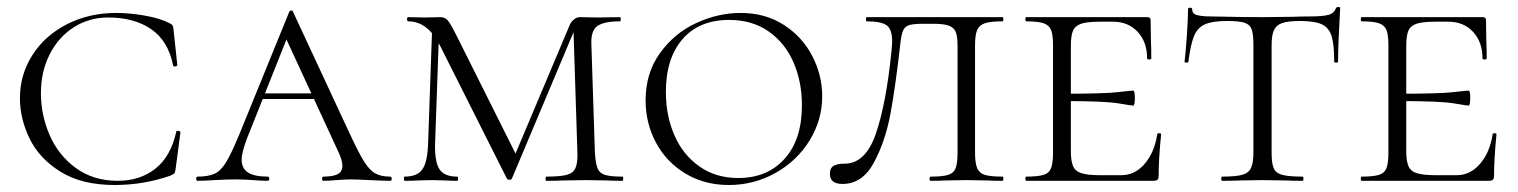

<svg xmlns="http://www.w3.org/2000/svg" viewBox="-20 -517 4341 549"><path d="M464 -451Q471 -448 473 -445Q475 -442 476 -434L487 -331Q487 -328 481.5 -327Q476 -326 475 -330Q461 -400 412.5 -433.5Q364 -467 289 -467Q235 -467 191 -439Q147 -411 122 -361.5Q97 -312 97 -251Q97 -188 122 -130.5Q147 -73 197 -36.5Q247 0 317 0Q380 0 424 -34.5Q468 -69 484 -140Q484 -143 489 -143Q491 -143 493.5 -141.5Q496 -140 496 -139L482 -33Q481 -25 479 -22Q477 -19 468 -15Q391 12 308 12Q214 12 153 -26Q92 -64 64.5 -121Q37 -178 37 -236Q37 -304 73 -360Q109 -416 172 -448Q235 -480 312 -480Q350 -480 393.5 -472.5Q437 -465 464 -451Z M731 -250H913L920 -234H715ZM1096 0Q1078 0 1038 -2Q1000 -4 982 -4Q968 -4 942 -2Q918 0 905 0Q901 0 901 -6Q901 -12 905 -12Q932 -12 945.5 -19Q959 -26 959 -43Q959 -59 947 -84L789 -426L811 -434L687 -123Q671 -81 671 -61Q671 -35 689.5 -23.5Q708 -12 745 -12Q750 -12 750 -6Q750 0 745 0Q730 0 704 -2Q676 -4 652 -4Q627 -4 593 -2Q563 0 545 0Q541 0 541 -6Q541 -12 545 -12Q576 -12 594 -20.5Q612 -29 627 -54Q642 -79 664 -132L807 -483Q809 -487 813 -487Q817 -487 818 -483L979 -137Q1005 -81 1020.5 -56Q1036 -31 1052.5 -21.5Q1069 -12 1096 -12Q1100 -12 1100 -6Q1100 0 1096 0Z M1216 -446 1236 -443 1224 -104Q1223 -53 1237 -32.5Q1251 -12 1287 -12Q1290 -12 1290 -6Q1290 0 1287 0Q1266 0 1255 -1L1213 -2L1173 -1Q1160 0 1137 0Q1135 0 1135 -6Q1135 -12 1137 -12Q1173 -12 1187.5 -32.5Q1202 -53 1204 -104ZM1760 0Q1732 0 1716 -1L1657 -2L1589 -1Q1572 0 1542 0Q1540 0 1540 -6Q1540 -12 1542 -12Q1582 -12 1600.5 -17Q1619 -22 1625.5 -36.5Q1632 -51 1631 -81L1619 -456H1633L1444 -7Q1442 -3 1437 -3Q1431 -3 1429 -7L1239 -385Q1204 -456 1147 -456Q1144 -456 1144 -462Q1144 -468 1147 -468L1195 -467L1239 -468Q1252 -468 1260 -459Q1268 -450 1285 -416L1459 -68L1436 -35L1608 -443Q1612 -454 1620.5 -461Q1629 -468 1638 -468L1688 -467L1753 -468Q1755 -468 1755 -462Q1755 -456 1753 -456Q1707 -456 1688 -442.5Q1669 -429 1671 -389L1681 -81Q1683 -50 1688.5 -36Q1694 -22 1709.5 -17Q1725 -12 1760 -12Q1762 -12 1762 -6Q1762 0 1760 0Z M1826 -230Q1826 -308 1867 -365Q1908 -422 1970.5 -451Q2033 -480 2098 -480Q2168 -480 2221 -446Q2274 -412 2302.5 -357Q2331 -302 2331 -242Q2331 -174 2295 -115.5Q2259 -57 2197.5 -22.5Q2136 12 2064 12Q1994 12 1939.5 -21Q1885 -54 1855.5 -109.5Q1826 -165 1826 -230ZM2273 -216Q2273 -283 2249 -338.5Q2225 -394 2178 -427Q2131 -460 2065 -460Q1979 -460 1931.5 -405Q1884 -350 1884 -254Q1884 -186 1908.5 -130Q1933 -74 1980 -41Q2027 -8 2091 -8Q2174 -8 2223.5 -63Q2273 -118 2273 -216Z M2554 -389Q2541 -273 2526.5 -193.5Q2512 -114 2479 -52.5Q2446 9 2389 9Q2353 9 2353 -20Q2353 -37 2364 -43Q2375 -49 2395 -49Q2455 -49 2484.5 -135Q2514 -221 2529 -370Q2531 -392 2531 -399Q2531 -433 2515.5 -444.5Q2500 -456 2458 -456Q2456 -456 2456 -462Q2456 -468 2458 -468H2847Q2849 -468 2849 -462Q2849 -456 2847 -456Q2812 -456 2796 -450.5Q2780 -445 2774 -431Q2768 -417 2768 -387V-81Q2768 -51 2774 -36.5Q2780 -22 2796 -17Q2812 -12 2847 -12Q2849 -12 2849 -6Q2849 0 2847 0Q2819 0 2803 -1L2744 -2L2683 -1Q2668 0 2641 0Q2638 0 2638 -6Q2638 -12 2641 -12Q2676 -12 2691.5 -17Q2707 -22 2712.5 -36Q2718 -50 2718 -81V-385Q2718 -412 2713 -425Q2708 -438 2693.5 -443.5Q2679 -449 2648 -449H2620Q2591 -449 2579 -445Q2567 -441 2562 -429Q2557 -417 2554 -389Z M2914 -12Q2948 -12 2964 -17Q2980 -22 2985.5 -36.5Q2991 -51 2991 -81V-387Q2991 -417 2985.5 -431Q2980 -445 2964 -450.5Q2948 -456 2914 -456Q2912 -456 2912 -462Q2912 -468 2914 -468H3260Q3270 -468 3270 -460L3271 -398Q3272 -379 3272 -350Q3272 -347 3266 -347Q3260 -347 3260 -350Q3260 -397 3233 -426Q3206 -455 3162 -455H3128Q3090 -455 3072.5 -449.5Q3055 -444 3048.5 -430Q3042 -416 3042 -386V-85Q3042 -56 3048.5 -41.5Q3055 -27 3073 -21.5Q3091 -16 3128 -16H3186Q3225 -16 3253 -48.5Q3281 -81 3289 -133Q3289 -136 3294.5 -136Q3300 -136 3300 -133Q3293 -61 3293 -15Q3293 -7 3290 -3.5Q3287 0 3278 0H2914Q2912 0 2912 -6Q2912 -12 2914 -12ZM3022 -228V-249Q3137 -249 3176 -253.5Q3215 -258 3220 -258Q3225 -258 3225 -237Q3225 -215 3220 -215Q3216 -215 3177.5 -221.5Q3139 -228 3022 -228Z M3378 -340Q3378 -338 3372.5 -338Q3367 -338 3367 -340Q3370 -362 3373.5 -412.5Q3377 -463 3377 -490Q3377 -495 3383 -495Q3389 -495 3389 -490Q3389 -477 3404 -473.5Q3419 -470 3441 -470Q3529 -468 3592 -468L3679 -469Q3697 -470 3726 -470Q3762 -470 3778.5 -474.5Q3795 -479 3800 -494Q3802 -497 3807 -497Q3812 -497 3812 -494Q3806 -386 3806 -340Q3806 -338 3800.5 -338Q3795 -338 3795 -340Q3795 -390 3787.5 -414Q3780 -438 3759.5 -447.5Q3739 -457 3696 -457Q3663 -457 3646 -451Q3629 -445 3622.5 -430.5Q3616 -416 3616 -387V-81Q3616 -50 3622 -36Q3628 -22 3646.5 -17Q3665 -12 3705 -12Q3707 -12 3707 -6Q3707 0 3705 0Q3674 0 3657 -1L3589 -2L3524 -1Q3506 0 3474 0Q3472 0 3472 -6Q3472 -12 3474 -12Q3513 -12 3531.5 -17Q3550 -22 3557 -36.5Q3564 -51 3564 -81V-389Q3564 -419 3559 -433Q3554 -447 3538.5 -452Q3523 -457 3489 -457Q3447 -457 3425.5 -447.5Q3404 -438 3394 -413.5Q3384 -389 3378 -340Z M3873 -12Q3907 -12 3923 -17Q3939 -22 3944.5 -36.5Q3950 -51 3950 -81V-387Q3950 -417 3944.5 -431Q3939 -445 3923 -450.5Q3907 -456 3873 -456Q3871 -456 3871 -462Q3871 -468 3873 -468H4219Q4229 -468 4229 -460L4230 -398Q4231 -379 4231 -350Q4231 -347 4225 -347Q4219 -347 4219 -350Q4219 -397 4192 -426Q4165 -455 4121 -455H4087Q4049 -455 4031.5 -449.5Q4014 -444 4007.5 -430Q4001 -416 4001 -386V-85Q4001 -56 4007.5 -41.5Q4014 -27 4032 -21.5Q4050 -16 4087 -16H4145Q4184 -16 4212 -48.5Q4240 -81 4248 -133Q4248 -136 4253.5 -136Q4259 -136 4259 -133Q4252 -61 4252 -15Q4252 -7 4249 -3.5Q4246 0 4237 0H3873Q3871 0 3871 -6Q3871 -12 3873 -12ZM3981 -228V-249Q4096 -249 4135 -253.5Q4174 -258 4179 -258Q4184 -258 4184 -237Q4184 -215 4179 -215Q4175 -215 4136.5 -221.5Q4098 -228 3981 -228Z"/></svg>

Font: Cormorant Unicase Light
Style: Regular
Weight: 300
Designer: Christian Thalmann (Catharsis Fonts)
Foundry: Catharsis Fonts
Version: Version 4.000